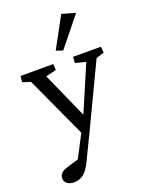

<svg xmlns="http://www.w3.org/2000/svg" viewBox="-167 -741 796 1043"><g transform="rotate(-20 231.5 -219.0)"><path d="M264.6 -470.7 225.6 -483.4 322.3 -661.1 400.4 -638.7ZM463.9 -419.9 466.8 -384.8 420.9 -370.1 254.9 -21.5 176.8 140.6Q155.3 185.1 131.6 203.9Q107.9 222.7 76.2 222.7Q51.8 222.7 36.6 211.2Q21.5 199.7 21.5 180.7Q21.5 147 69.3 132.8L136.7 112.3L204.1 -17.6L42 -370.1L-3.9 -384.8L-1 -419.9H188.5L190.4 -384.8L129.9 -370.1L248 -105.5L361.3 -370.1L300.8 -384.8L302.7 -419.9Z"/></g></svg>

Font: Crimson Pro
Style: Regular
Weight: 400
Designer: Jacques Le Bailly
Foundry: Baron von Fonthausen
Version: Version 1.003